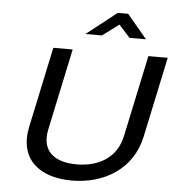

<svg xmlns="http://www.w3.org/2000/svg" viewBox="-59 -935 912 998"><g transform="rotate(5 397.0 -435.5)"><path d="M197 -670 108 -251C72 -81 181 9 352 9C523 9 669 -81 705 -251L794 -670H693L603 -246C578 -127 481 -77 370 -77C258 -77 183 -127 208 -246L298 -670ZM357 -756H443L529 -820L587 -756H673L569 -880H515Z"/></g></svg>

Font: LT Wave
Style: Italic
Weight: 400
Designer: Daniel Lyons
Version: Version 2.5 (Glyphs App)